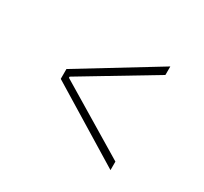

<svg xmlns="http://www.w3.org/2000/svg" viewBox="-117 -790 935 879"><g transform="rotate(30 350.0 -350.0)"><path d="M553 -76 147 -324V-376L553 -624V-579L177 -353V-347L553 -121Z"/></g></svg>

Font: Martian Mono Thin
Style: Regular
Weight: 100
Monospace: yes
Designer: Roman Shamin
Foundry: Evil Martians
Version: Version 1.000; ttfautohint (v1.8.4.7-5d5b)